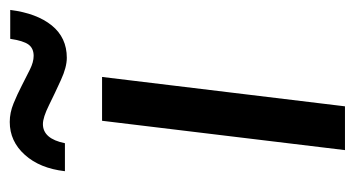

<svg xmlns="http://www.w3.org/2000/svg" viewBox="-188 -544 731 396"><g transform="rotate(-90 178.0 -345.5)"><path d="M257.3 -573.7Q237.8 -573.7 211.4 -585.9Q197.8 -592.3 185.1 -598.1Q172.4 -604 159.7 -610.4Q134.3 -623 120.6 -623Q90.3 -623 81.1 -577.6H23.4Q29.3 -629.4 57.1 -660.2Q85 -691.4 125 -691.4Q144 -691.4 163.1 -683.6Q182.1 -675.8 199.7 -666.7Q217.3 -657.7 232.9 -649.9Q248.5 -642.1 261.2 -642.1Q276.9 -642.1 284.7 -652.8Q292.5 -663.6 296.4 -690.4H356Q349.1 -635.7 324 -604.7Q298.8 -573.7 257.3 -573.7ZM66.9 0 127.4 -501H217.8L157.2 0Z"/></g></svg>

Font: Ride
Style: Italic
Weight: 400
Version: Version 3.000